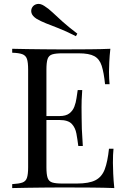

<svg xmlns="http://www.w3.org/2000/svg" viewBox="-20 -956 649 976"><path d="M541 -708Q537 -673 535.5 -640Q534 -607 534 -590Q534 -572 535 -555.5Q536 -539 537 -528H514Q508 -587 497 -621.5Q486 -656 459.5 -670.5Q433 -685 380 -685H297Q263 -685 245.5 -679.5Q228 -674 222 -656.5Q216 -639 216 -602V-106Q216 -70 222 -52Q228 -34 245.5 -28.5Q263 -23 297 -23H370Q433 -23 465.5 -40Q498 -57 512.5 -95.5Q527 -134 534 -200H557Q554 -173 554 -128Q554 -109 555.5 -73.5Q557 -38 561 0Q510 -2 446 -2.5Q382 -3 332 -3Q310 -3 275.5 -3Q241 -3 201 -2.5Q161 -2 120 -1.5Q79 -1 42 0V-20Q76 -22 93.5 -28Q111 -34 117 -52Q123 -70 123 -106V-602Q123 -639 117 -656.5Q111 -674 93.5 -680.5Q76 -687 42 -688V-708Q79 -707 120 -706.5Q161 -706 201 -705.5Q241 -705 275.5 -705Q310 -705 332 -705Q378 -705 436.5 -705.5Q495 -706 541 -708ZM369 -366Q369 -366 369 -356Q369 -346 369 -346H186Q186 -346 186 -356Q186 -366 186 -366ZM398 -498Q394 -441 394.5 -411Q395 -381 395 -356Q395 -331 396 -301Q397 -271 401 -214H378Q374 -246 368.5 -276.5Q363 -307 344.5 -326.5Q326 -346 282 -346V-366Q315 -366 332.5 -379.5Q350 -393 358 -414Q366 -435 369 -457.5Q372 -480 375 -498ZM205 -926Q226 -913 247 -893Q268 -873 297.5 -846.5Q327 -820 373 -785L366 -772Q315 -798 277.5 -812.5Q240 -827 213.5 -837.5Q187 -848 165 -861Q144 -875 140 -890.5Q136 -906 144 -919Q152 -932 168.5 -935.5Q185 -939 205 -926Z"/></svg>

Font: Playfair Display
Style: Regular
Weight: 400
Designer: Claus Eggers Sørensen
Foundry: Claus Eggers Sørensen
Version: Version 1.203